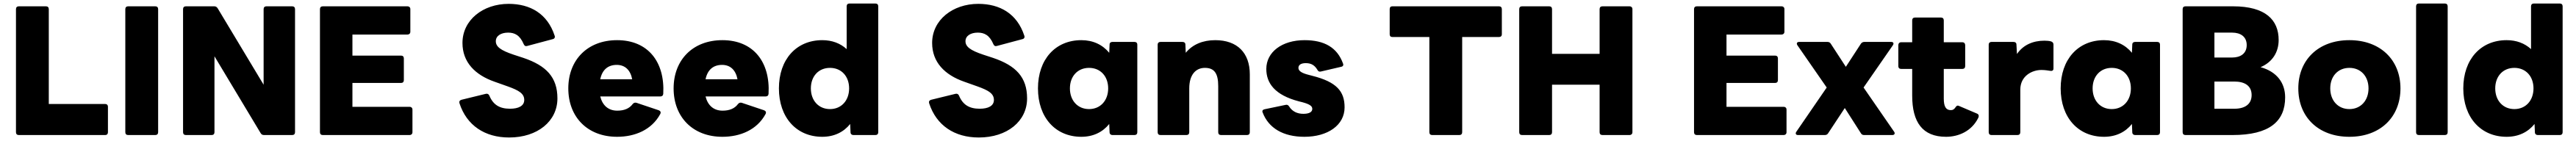

<svg xmlns="http://www.w3.org/2000/svg" viewBox="-20 -770 14679 804"><path d="M580 0C589 0 595 -6 595 -16V-162C595 -171 589 -177 580 -177H258V-718C258 -728 252 -734 242 -734H87C77 -734 71 -728 71 -718V-16C71 -6 77 0 87 0Z M865 0C875 0 881 -6 881 -16V-718C881 -728 875 -734 865 -734H710C700 -734 694 -728 694 -718V-16C694 -6 700 0 710 0Z M1186 0C1196 0 1202 -6 1202 -16V-449L1465 -11C1469 -4 1475 0 1484 0H1645C1655 0 1661 -6 1661 -16V-718C1661 -728 1655 -734 1645 -734H1498C1488 -734 1482 -728 1482 -718V-287L1220 -723C1215 -730 1210 -734 1201 -734H1039C1029 -734 1023 -728 1023 -718V-16C1023 -6 1029 0 1039 0Z M2314 0C2323 0 2330 -6 2330 -16V-145C2330 -155 2323 -161 2314 -161H1988V-297H2265C2275 -297 2281 -303 2281 -313V-437C2281 -447 2275 -453 2265 -453H1988V-573H2302C2311 -573 2318 -579 2318 -589V-718C2318 -728 2311 -734 2302 -734H1819C1809 -734 1803 -728 1803 -718V-16C1803 -6 1809 0 1819 0Z M2881 14C3043 14 3156 -79 3156 -209C3156 -330 3092 -396 2962 -440L2907 -458C2832 -483 2805 -504 2805 -535C2805 -566 2835 -584 2875 -584C2912 -584 2942 -570 2964 -518C2968 -509 2974 -505 2984 -508L3130 -547C3139 -549 3144 -557 3140 -567C3099 -692 3001 -748 2878 -748C2732 -748 2615 -656 2615 -525C2615 -416 2686 -343 2798 -304L2874 -277C2935 -255 2967 -237 2967 -200C2967 -166 2934 -150 2886 -150C2827 -150 2790 -172 2768 -225C2764 -234 2757 -237 2748 -235L2609 -201C2599 -198 2595 -191 2598 -181C2639 -55 2742 14 2881 14Z M3496 10C3597 10 3693 -29 3742 -120C3747 -130 3743 -137 3734 -141L3606 -184C3598 -186 3591 -184 3585 -177C3566 -151 3536 -139 3497 -139C3447 -139 3413 -168 3400 -220H3742C3752 -220 3758 -225 3759 -235C3769 -416 3673 -541 3496 -541C3327 -541 3218 -428 3218 -266C3218 -103 3327 10 3496 10ZM3494 -400C3541 -400 3572 -371 3582 -318H3400C3411 -372 3444 -400 3494 -400Z M4096 10C4197 10 4293 -29 4342 -120C4347 -130 4343 -137 4334 -141L4206 -184C4198 -186 4191 -184 4185 -177C4166 -151 4136 -139 4097 -139C4047 -139 4013 -168 4000 -220H4342C4352 -220 4358 -225 4359 -235C4369 -416 4273 -541 4096 -541C3927 -541 3818 -428 3818 -266C3818 -103 3927 10 4096 10ZM4094 -400C4141 -400 4172 -371 4182 -318H4000C4011 -372 4044 -400 4094 -400Z M4665 10C4732 10 4786 -16 4824 -63L4826 -16C4826 -6 4833 0 4842 0H4968C4978 0 4984 -6 4984 -16V-734C4984 -744 4978 -750 4968 -750H4820C4810 -750 4804 -744 4804 -734V-490C4768 -523 4721 -541 4665 -541C4517 -541 4418 -431 4418 -266C4418 -101 4517 10 4665 10ZM4709 -148C4644 -148 4600 -197 4600 -266C4600 -335 4644 -383 4709 -383C4774 -383 4818 -335 4818 -266C4818 -197 4774 -148 4709 -148Z M5557 14C5719 14 5832 -79 5832 -209C5832 -330 5768 -396 5638 -440L5583 -458C5508 -483 5481 -504 5481 -535C5481 -566 5511 -584 5551 -584C5588 -584 5618 -570 5640 -518C5644 -509 5650 -505 5660 -508L5806 -547C5815 -549 5820 -557 5816 -567C5775 -692 5677 -748 5554 -748C5408 -748 5291 -656 5291 -525C5291 -416 5362 -343 5474 -304L5550 -277C5611 -255 5643 -237 5643 -200C5643 -166 5610 -150 5562 -150C5503 -150 5466 -172 5444 -225C5440 -234 5433 -237 5424 -235L5285 -201C5275 -198 5271 -191 5274 -181C5315 -55 5418 14 5557 14Z M6141 10C6208 10 6262 -16 6300 -63L6302 -16C6302 -6 6309 0 6318 0H6444C6454 0 6460 -6 6460 -16V-516C6460 -525 6454 -531 6444 -531H6318C6309 -531 6302 -526 6302 -516L6300 -469C6262 -515 6208 -541 6141 -541C5993 -541 5894 -431 5894 -266C5894 -101 5993 10 6141 10ZM6185 -148C6120 -148 6076 -197 6076 -266C6076 -335 6120 -383 6185 -383C6250 -383 6294 -335 6294 -266C6294 -197 6250 -148 6185 -148Z M6740 0C6750 0 6756 -6 6756 -16V-266C6756 -344 6793 -383 6845 -383C6898 -383 6921 -353 6921 -279V-16C6921 -6 6927 0 6937 0H7085C7095 0 7101 -6 7101 -16V-346C7101 -468 7030 -541 6904 -541C6834 -541 6775 -517 6736 -469L6734 -516C6734 -526 6727 -531 6717 -531H6592C6582 -531 6576 -525 6576 -516V-16C6576 -6 6582 0 6592 0Z M7412 10C7545 10 7641 -56 7641 -158C7641 -249 7596 -303 7456 -338L7437 -343C7397 -353 7378 -365 7378 -383C7378 -402 7396 -410 7420 -410C7452 -410 7471 -397 7486 -372C7490 -364 7496 -360 7505 -362L7621 -389C7632 -391 7636 -398 7632 -408C7599 -499 7526 -541 7413 -541C7284 -541 7195 -473 7195 -377C7195 -296 7243 -228 7381 -192L7401 -187C7445 -175 7457 -164 7457 -149C7457 -130 7437 -121 7406 -121C7372 -121 7343 -134 7325 -163C7320 -171 7314 -174 7305 -172L7185 -147C7175 -145 7170 -138 7174 -129C7208 -39 7292 10 7412 10Z M8295 0C8305 0 8311 -6 8311 -16V-559H8521C8531 -559 8537 -565 8537 -574V-718C8537 -728 8531 -734 8521 -734H7913C7903 -734 7898 -728 7898 -718V-574C7898 -565 7903 -559 7913 -559H8124V-16C8124 -6 8130 0 8140 0Z M8807 0C8817 0 8823 -6 8823 -16V-287H9094V-16C9094 -6 9100 0 9110 0H9265C9274 0 9281 -6 9281 -16V-718C9281 -728 9274 -734 9265 -734H9110C9100 -734 9094 -728 9094 -718V-463H8823V-718C8823 -728 8817 -734 8807 -734H8652C8642 -734 8636 -728 8636 -718V-16C8636 -6 8642 0 8652 0Z M10143 0C10152 0 10159 -6 10159 -16V-145C10159 -155 10152 -161 10143 -161H9817V-297H10094C10104 -297 10110 -303 10110 -313V-437C10110 -447 10104 -453 10094 -453H9817V-573H10131C10140 -573 10147 -579 10147 -589V-718C10147 -728 10140 -734 10131 -734H9648C9638 -734 9632 -728 9632 -718V-16C9632 -6 9638 0 9648 0Z M10377 0C10385 0 10392 -3 10396 -10L10491 -154L10583 -10C10587 -3 10593 0 10601 0H10762C10774 0 10779 -9 10772 -19L10598 -271L10765 -512C10772 -523 10768 -531 10755 -531H10603C10595 -531 10588 -528 10583 -521L10497 -389L10411 -521C10407 -528 10400 -531 10392 -531H10231C10219 -531 10214 -523 10221 -512L10388 -271L10215 -19C10208 -9 10212 0 10224 0Z M11068 10C11138 10 11213 -21 11251 -97C11257 -109 11254 -118 11245 -122L11144 -165C11134 -170 11129 -168 11124 -161C11115 -147 11107 -142 11095 -142C11067 -142 11055 -163 11055 -208V-377H11161C11171 -377 11177 -383 11177 -393V-513C11177 -522 11171 -529 11161 -529H11055V-654C11055 -664 11049 -670 11039 -670H10891C10881 -670 10875 -664 10875 -654V-529H10812C10802 -529 10796 -522 10796 -513V-393C10796 -383 10802 -377 10812 -377H10875V-225C10875 -73 10934 10 11068 10Z M11475 0C11485 0 11491 -6 11491 -16V-259C11491 -337 11558 -371 11611 -371C11632 -371 11648 -368 11662 -366C11673 -364 11680 -369 11680 -379V-516C11680 -525 11675 -531 11666 -534C11655 -537 11642 -538 11628 -538C11565 -538 11508 -515 11472 -462L11469 -516C11469 -526 11462 -531 11452 -531H11327C11317 -531 11311 -525 11311 -516V-16C11311 -6 11317 0 11327 0Z M11968 10C12035 10 12089 -16 12127 -63L12129 -16C12129 -6 12136 0 12145 0H12271C12281 0 12287 -6 12287 -16V-516C12287 -525 12281 -531 12271 -531H12145C12136 -531 12129 -526 12129 -516L12127 -469C12089 -515 12035 -541 11968 -541C11820 -541 11721 -431 11721 -266C11721 -101 11820 10 11968 10ZM12012 -148C11947 -148 11903 -197 11903 -266C11903 -335 11947 -383 12012 -383C12077 -383 12121 -335 12121 -266C12121 -197 12077 -148 12012 -148Z M12700 0C12911 0 13000 -78 13000 -215C13000 -296 12954 -361 12860 -387C12928 -416 12963 -473 12963 -542C12963 -655 12890 -734 12703 -734H12432C12422 -734 12416 -728 12416 -718V-16C12416 -6 12422 0 12432 0ZM12698 -584C12746 -584 12781 -561 12781 -513C12781 -465 12746 -442 12698 -442H12597V-584ZM12711 -305C12771 -305 12809 -280 12809 -228C12809 -176 12771 -150 12711 -150H12597V-305Z M13366 10C13543 10 13657 -103 13657 -266C13657 -428 13543 -541 13366 -541C13189 -541 13075 -428 13075 -266C13075 -103 13189 10 13366 10ZM13366 -148C13301 -148 13257 -197 13257 -266C13257 -335 13301 -383 13366 -383C13431 -383 13475 -335 13475 -266C13475 -197 13431 -148 13366 -148Z M13910 0C13920 0 13926 -6 13926 -16V-734C13926 -744 13920 -750 13910 -750H13762C13752 -750 13746 -744 13746 -734V-16C13746 -6 13752 0 13762 0Z M14262 10C14329 10 14383 -16 14421 -63L14423 -16C14423 -6 14430 0 14439 0H14565C14575 0 14581 -6 14581 -16V-734C14581 -744 14575 -750 14565 -750H14417C14407 -750 14401 -744 14401 -734V-490C14365 -523 14318 -541 14262 -541C14114 -541 14015 -431 14015 -266C14015 -101 14114 10 14262 10ZM14306 -148C14241 -148 14197 -197 14197 -266C14197 -335 14241 -383 14306 -383C14371 -383 14415 -335 14415 -266C14415 -197 14371 -148 14306 -148Z"/></svg>

Font: LINE Seed Sans TH ExtraBold
Style: Regular
Weight: 800
Designer: Dalton Maag Ltd | Thai characters by Cadson Demak Co.,Ltd.
Foundry: Dalton Maag Ltd
Version: Version 1.003